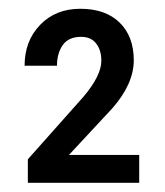

<svg xmlns="http://www.w3.org/2000/svg" viewBox="-20 -736 370 431"><path d="M292.5 -325.7V-388.2H134.8L232.9 -493.7C264.5 -530.1 280.3 -565.8 280.3 -600.6C280.3 -636.4 269.7 -664.6 248.5 -685.3C227.4 -706 197.9 -716.3 160.2 -716.3C123.4 -716.3 93.3 -704.3 70.1 -680.2C46.8 -656.1 35.2 -625.5 35.2 -588.4H107.9C107.9 -606.9 112.2 -622.4 120.8 -634.8C129.5 -647.1 143.2 -653.3 162.1 -653.3C176.8 -653.3 188 -648.4 195.8 -638.4C203.6 -628.5 207.5 -615.6 207.5 -599.6C207.5 -577.5 194.2 -550.6 167.5 -519L42.5 -378.4V-325.7Z"/></svg>

Font: Roboto Condensed
Style: Regular
Weight: 400
Designer: Google
Version: Version 2.134; 2016